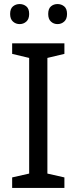

<svg xmlns="http://www.w3.org/2000/svg" viewBox="-20 -928 379 948"><path d="M298 0H40V-52L124 -71V-642L40 -662V-714H298V-662L214 -642V-71L298 -52ZM30 -859Q30 -885 44 -896.5Q58 -908 77 -908Q96 -908 110 -896.5Q124 -885 124 -859Q124 -834 110 -821.5Q96 -809 77 -809Q58 -809 44 -821.5Q30 -834 30 -859ZM218 -859Q218 -885 231.5 -896.5Q245 -908 264 -908Q283 -908 297 -896.5Q311 -885 311 -859Q311 -834 297 -821.5Q283 -809 264 -809Q245 -809 231.5 -821.5Q218 -834 218 -859Z"/></svg>

Font: Noto Sans Hanifi Rohingya
Style: Regular
Weight: 400
Designer: Monotype Design Team and DaltonMaag
Foundry: Google LLC
Version: Version 2.101